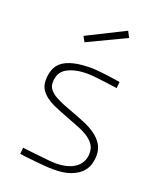

<svg xmlns="http://www.w3.org/2000/svg" viewBox="-138 -822 760 916"><g transform="rotate(20 241.5 -364.0)"><path d="M395 -460Q364 -464 336 -468Q311 -471 285 -474Q259 -477 240 -477Q178 -477 138.5 -455Q99 -433 99 -381Q99 -361 111 -346Q123 -331 143.5 -319.5Q164 -308 189.5 -298Q215 -288 242 -278Q272 -267 303 -254Q334 -241 359 -223.5Q384 -206 399.5 -182Q415 -158 415 -125Q415 -102 408 -78.5Q401 -55 382 -36Q363 -17 329.5 -4.5Q296 8 244 8Q224 8 199.5 6Q175 4 150 1.5Q125 -1 103.5 -3.5Q82 -6 70 -8L73 -40Q87 -38 111.5 -35.5Q136 -33 162 -30Q188 -27 210.5 -25Q233 -23 243 -23Q272 -23 297 -29Q322 -35 340.5 -47.5Q359 -60 369.5 -79Q380 -98 380 -124Q380 -151 366 -169.5Q352 -188 330 -201.5Q308 -215 280.5 -225.5Q253 -236 227 -246Q200 -257 171 -268Q142 -279 118 -294Q94 -309 79 -329.5Q64 -350 64 -380Q64 -411 73.5 -435.5Q83 -460 104.5 -476Q126 -492 161.5 -500.5Q197 -509 248 -509Q264 -509 284.5 -507Q305 -505 326 -502.5Q347 -500 365.5 -497Q384 -494 398 -492ZM353 -736 369 -705 176 -613 161 -640Z"/></g></svg>

Font: Panefresco 1wt
Style: Regular
Weight: 250
Version: Version 1.000